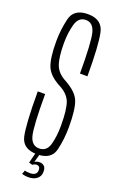

<svg xmlns="http://www.w3.org/2000/svg" viewBox="-155 -722 545 881"><g transform="rotate(20 117.5 -281.5)"><path d="M111 117.5Q121.5 117.5 132 114.8Q142.5 112 150.8 106Q159 100 163.5 91Q168 82 168 69.5Q168 50.5 158.8 42.8Q149.5 35 137 35Q127.5 35 120.5 38Q113.5 41 109 45.5L108.5 58Q113 54 118.5 52.2Q124 50.5 128.5 50.5Q135.5 50.5 140.2 55.2Q145 60 145 70Q145 84.5 135.8 91Q126.5 97.5 111.5 97.5Q104 97.5 97 96.5Q90 95.5 85.5 94.5L79 113Q84.5 114.5 93.2 116Q102 117.5 111 117.5ZM108.5 58 124.5 0H105L91.5 53ZM112 5Q181.5 5 194.5 -49.2Q207.5 -103.5 207.5 -162Q207.5 -250.5 192.2 -287.8Q177 -325 122 -355.5Q80.5 -376.5 67.2 -411.8Q54 -447 54 -518Q54 -566 65.5 -608.5Q77 -651 113 -651Q148.5 -651 159.8 -607.2Q171 -563.5 171 -410.5H207.5Q207.5 -562 194.8 -620.8Q182 -679.5 113 -679.5Q44.5 -679.5 31.2 -623.8Q18 -568 18 -512.5Q18 -431.5 33.2 -392.8Q48.5 -354 103 -325.5Q144.5 -304 157.8 -269.8Q171 -235.5 171 -156.5Q171 -103 159.8 -63.2Q148.5 -23.5 112 -23.5Q76 -23.5 64.5 -65.2Q53 -107 53 -267.5H17Q17 -106 29.8 -50.5Q42.5 5 112 5Z"/></g></svg>

Font: Anybody ExtraCondensed ExtraLight
Style: Regular
Weight: 250
Width: 2
Version: Version 1.113;gftools[0.9.25]